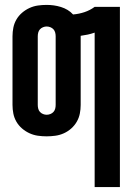

<svg xmlns="http://www.w3.org/2000/svg" viewBox="-20 -548 540 783"><path d="M366 215V-415Q352 -410 338 -407Q324 -404 309 -402V-120Q309 -102 305.5 -84.5Q302 -67 293 -51.5Q284 -36 270.5 -24Q257 -12 240.5 -4.5Q224 3 206 5.5Q188 8 170 8Q152 8 134.5 5.5Q117 3 100.5 -4.5Q84 -12 70 -24Q56 -36 47 -51.5Q38 -67 34.5 -84.5Q31 -102 31 -120V-400Q31 -418 34.5 -435.5Q38 -453 47 -468.5Q56 -484 70 -496Q84 -508 100.5 -515.5Q117 -523 134.5 -525.5Q152 -528 170 -528Q185 -528 199.5 -526Q214 -524 228.5 -519.5Q243 -515 255.5 -507.5Q268 -500 278 -489Q302 -491 324.5 -498.5Q347 -506 366 -520H469V215ZM170 -80Q178 -80 185.5 -83Q193 -86 198 -91.5Q203 -97 205 -104.5Q207 -112 207 -120V-400Q207 -408 205 -415.5Q203 -423 198 -428.5Q193 -434 185.5 -437Q178 -440 170 -440Q163 -440 155.5 -437Q148 -434 143 -428.5Q138 -423 136 -415.5Q134 -408 134 -400V-120Q134 -112 136 -104.5Q138 -97 143 -91.5Q148 -86 155.5 -83Q163 -80 170 -80Z"/></svg>

Font: Iosevka Algr
Style: Bold
Weight: 700
Monospace: yes
Designer: Belleve Invis
Foundry: Belleve Invis
Version: Version 26.0.2; ttfautohint (v1.8.3)